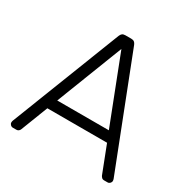

<svg xmlns="http://www.w3.org/2000/svg" viewBox="-159 -843 968 986"><g transform="rotate(30 325.0 -350.0)"><path d="M44 0Q36 0 30 -6Q24 -12 24 -20Q24 -25 26 -31L279 -680Q283 -690 289.5 -695Q296 -700 308 -700H342Q354 -700 360.5 -695Q367 -690 371 -680L624 -31Q626 -25 626 -20Q626 -12 620 -6Q614 0 606 0H586Q576 0 571 -5.5Q566 -11 564 -15L502 -175H148L86 -15Q85 -11 79.5 -5.5Q74 0 64 0ZM172 -235H478L325 -629Z"/></g></svg>

Font: Rubik Light
Style: Regular
Weight: 300
Designer: Hubert and Fischer
Foundry: Hubert and Fischer
Version: Version 2.300;gftools[0.9.30]